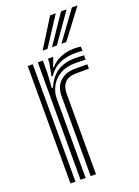

<svg xmlns="http://www.w3.org/2000/svg" viewBox="-150 -857 669 922"><g transform="rotate(-20 184.5 -396.0)"><path d="M134.8 -514 147.5 -580.2V-600H173L173.5 -596L156.8 -552.5H161.5Q180.5 -576 213.4 -589.5Q246.2 -603 280.5 -603Q296.5 -603 316.2 -600.8V-578.5Q302 -580.5 282.2 -580.5Q235.8 -580.5 200.6 -565.2Q165.5 -550 141 -514ZM96 0V-600H121.8V-538L117 -461.2H123Q144.5 -511.5 181 -534.6Q217.5 -557.8 268.5 -557.8Q281.8 -557.8 295.9 -557.1Q310 -556.5 316.2 -556V-533.5Q308.8 -534 293.4 -534.6Q278 -535.2 263.8 -535.2Q217 -535.2 185.5 -516.5Q154 -497.8 138 -468Q122 -438.2 122 -405.2V0ZM44.5 0V-600H70.2V0ZM147.8 0V-407.5Q147.8 -457.2 177 -483.8Q206.2 -510.2 252 -510.2H316.2V-487.5Q301.5 -487.8 284.1 -487.6Q266.8 -487.5 252 -487.5Q174.8 -487.5 174.8 -410.2V0ZM137 -645 228.8 -792H257.5L161.8 -645ZM233 -645 340 -792H368.8L257.8 -645ZM185 -645 284.5 -792H313L209.8 -645Z"/></g></svg>

Font: Big Shoulders Inline Display ExtraBold
Style: Regular
Weight: 800
Designer: Patric King
Foundry: XO Type Co
Version: Version 1.000